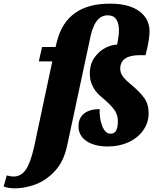

<svg xmlns="http://www.w3.org/2000/svg" viewBox="-165 -794 866 1054"><path d="M-145 230 -128 169Q-108 175 -90 175Q-49 175 -23 137Q3 99 23 9L122 -457H48L66 -536H140L148 -568Q201 -774 438 -774Q543 -774 599.5 -732.5Q656 -691 656 -620Q656 -577 634 -491H601Q495 -491 495 -416Q495 -392 512.5 -370.5Q530 -349 560 -325Q603 -289 627 -255.5Q651 -222 651 -173Q651 -121 621.5 -79Q592 -37 541 -13.5Q490 10 427 10Q354 10 310 -19.5Q266 -49 266 -101Q266 -146 296.5 -170.5Q327 -195 382 -195Q380 -143 396.5 -101.5Q413 -60 441 -60Q463 -60 472.5 -77.5Q482 -95 482 -128Q482 -162 466 -186Q450 -210 418 -239Q413 -243 385.5 -267Q358 -291 343 -322Q328 -353 328 -389Q328 -442 353.5 -478Q379 -514 414 -531.5Q449 -549 478 -549Q480 -558 484 -583Q488 -608 488 -627Q488 -666 473 -688Q458 -710 427 -710Q387 -710 363 -674.5Q339 -639 327 -571L203 8Q184 95 135 146.5Q86 198 28 219Q-30 240 -83 240Q-118 240 -145 230Z"/></svg>

Font: Noto Serif NarrowBlack
Style: Italic
Weight: 900
Width: 4
Italic angle: -12°
Designer: Monotype Design Team
Foundry: Monotype Imaging Inc.
Version: Version 1.001